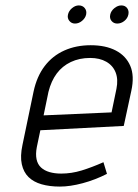

<svg xmlns="http://www.w3.org/2000/svg" viewBox="-20 -677 510 709"><path d="M271 -657Q258 -657 246 -647Q234 -637 231 -623Q228 -610 236 -600Q244 -590 257 -590Q271 -590 283 -600Q295 -610 298 -623Q301 -637 293 -647Q285 -657 271 -657ZM428 -657Q415 -657 402.5 -647Q390 -637 387 -623Q384 -609 392 -599.5Q400 -590 413 -590Q427 -590 439 -599.5Q451 -609 454 -623Q457 -637 449.5 -647Q442 -657 428 -657ZM116 -134 129 -196 437 -212 465 -342Q477 -397 461 -434Q445 -471 407.5 -490.5Q370 -510 315 -510Q261 -510 217.5 -490.5Q174 -471 145 -433Q116 -395 104 -339L63 -142Q54 -100 60.5 -70.5Q67 -41 85.5 -23Q104 -5 133.5 3.5Q163 12 201 12Q239 12 285.5 -0.5Q332 -13 375 -35L362 -78Q319 -59 281.5 -47.5Q244 -36 206 -36Q182 -36 163 -41.5Q144 -47 131.5 -58.5Q119 -70 115 -89Q111 -108 116 -134ZM410 -349 392 -262 141 -251 159 -338Q169 -378 189.5 -405.5Q210 -433 241.5 -448Q273 -463 313 -463Q348 -463 372.5 -449Q397 -435 407 -409.5Q417 -384 410 -349Z"/></svg>

Font: Advent Pro
Style: Italic
Weight: 400
Italic angle: -12°
Designer: VivaRado, Andreas Kalpakidis
Foundry: VivaRado, Andreas Kalpakidis
Version: Version 3.000